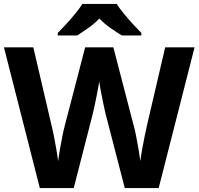

<svg xmlns="http://www.w3.org/2000/svg" viewBox="-20 -954 1007 974"><path d="M967 -714 785 0H613L516 -375Q513 -386 508.5 -408Q504 -430 498.5 -456Q493 -482 489 -505.5Q485 -529 483 -542Q482 -529 477.5 -505.5Q473 -482 468 -456.5Q463 -431 458 -408.5Q453 -386 450 -374L354 0H182L0 -714H149L240 -324Q246 -301 253 -266Q260 -231 266 -196Q272 -161 275 -137Q278 -162 284 -196.5Q290 -231 296.5 -263.5Q303 -296 308 -314L412 -714H555L659 -314Q664 -297 670.5 -264Q677 -231 683 -196Q689 -161 692 -137Q695 -162 701 -196.5Q707 -231 714.5 -266Q722 -301 727 -324L818 -714ZM572 -934Q586 -912 608.5 -884.5Q631 -857 655 -831Q679 -805 697 -787V-774H598Q572 -790 541 -811.5Q510 -833 484 -860Q458 -833 428 -812Q398 -791 372 -774H273V-787Q292 -806 315.5 -831.5Q339 -857 361.5 -884.5Q384 -912 398 -934Z"/></svg>

Font: Noto IKEA Simplified Chinese
Style: Bold
Weight: 700
Designer: Monotype Design Team
Foundry: Monotype Imaging Inc.
Version: Version 1.100